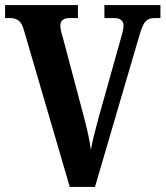

<svg xmlns="http://www.w3.org/2000/svg" viewBox="-20 -734 650 754"><path d="M74 -615Q66 -644 52.5 -653.5Q39 -663 21 -663H0V-714H286V-663H253Q217 -663 217 -633Q217 -622 220.5 -608.5Q224 -595 228 -582L310 -273Q318 -243 325.5 -209Q333 -175 337 -146Q342 -174 350 -206Q358 -238 367 -271L452 -574Q457 -591 461 -606.5Q465 -622 465 -633Q465 -663 428 -663H390V-714H610V-663H586Q563 -663 551 -649.5Q539 -636 526 -590L353 0H254Z"/></svg>

Font: Noto Serif Lao Condensed
Style: Bold
Weight: 700
Width: 3
Designer: Monotype Design Team
Foundry: Monotype Imaging Inc.
Version: Version 2.003; ttfautohint (v1.8.4.7-5d5b)